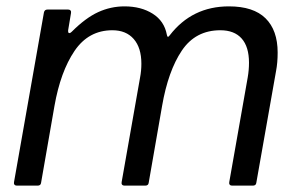

<svg xmlns="http://www.w3.org/2000/svg" viewBox="-20 -583 939 603"><path d="M109 -9Q108 0 98 0H33Q28 0 25.5 -3Q23 -6 24 -11L118 -544Q120 -553 129 -553H194Q199 -553 201.5 -550Q204 -547 203 -542L194 -488V-485Q194 -479 198 -479Q201 -479 205 -483Q249 -527 288.5 -545Q328 -563 371 -563Q423 -563 459.5 -540Q496 -517 504 -474Q506 -462 513 -472Q583 -563 699 -563Q776 -563 814 -525.5Q852 -488 852 -418Q852 -386 847 -360L785 -9Q784 0 774 0H709Q704 0 701.5 -3Q699 -6 700 -11L758 -340Q762 -363 762 -386Q762 -436 739 -462Q716 -488 672 -488Q594 -488 551 -424Q508 -360 489 -250L447 -9Q446 0 436 0H371Q366 0 363.5 -3Q361 -6 362 -11L420 -340Q424 -361 424 -383Q424 -433 400 -460.5Q376 -488 333 -488Q258 -488 214 -423Q170 -358 151 -250Z"/></svg>

Font: Open Sauce Two
Style: Italic
Weight: 400
Italic angle: -10°
Designer: Alfredo Marco Pradil
Foundry: Creative Sauce Fz LLC
Version: Version 1.477